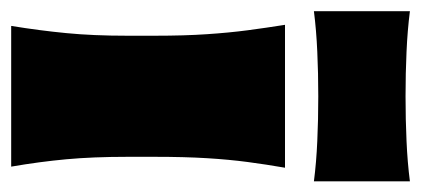

<svg xmlns="http://www.w3.org/2000/svg" viewBox="-234 -542 771 352"><g transform="rotate(90 152.0 -365.5)"><path d="M23 0Q31.5 -52 36.2 -101Q41 -150 41 -213V-263Q41 -318 38.2 -358.8Q35.5 -399.5 31 -433.5Q26.5 -467.5 21 -502H283Q277 -467.5 272.5 -433.5Q268 -399.5 265.5 -358.8Q263 -318 263 -263V-213Q263 -150 267.5 -101Q272 -52 281 0ZM-4 -555V-731Q31.5 -726.5 70.5 -724.8Q109.5 -723 152 -723Q195 -723 234 -724.8Q273 -726.5 308 -731V-555Q273 -559.5 234 -561.2Q195 -563 152 -563Q109.5 -563 70.5 -561.2Q31.5 -559.5 -4 -555Z"/></g></svg>

Font: Commissioner Flair Black
Style: Regular
Weight: 900
Designer: Kostas Bartsokas
Foundry: Kostas Bartsokas
Version: Version 1.000; ttfautohint (v1.8.3)